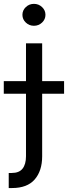

<svg xmlns="http://www.w3.org/2000/svg" viewBox="-58 -770 352 995"><path d="M117.9 -636.4Q93.4 -636.4 75.8 -653.1Q58.2 -669.7 58.2 -693.2Q58.2 -716.6 75.8 -733.3Q93.4 -750 117.9 -750Q142.4 -750 160 -733.3Q177.6 -716.6 177.6 -693.2Q177.6 -669.7 160 -653.1Q142.4 -636.4 117.9 -636.4ZM4.3 204.5H-12.8V126.4H2.8Q41.2 126.4 58.9 103.9Q76.7 81.3 76.7 39.8V-284.1H-38.4V-349.4H76.7V-545.5H160.5V-349.4H274.1V-284.1H160.5V39.8Q160.5 115.4 121.8 160Q83.1 204.5 4.3 204.5Z"/></svg>

Font: Linik Sans
Style: Regular
Weight: 400
Designer: Rasmus Andersson (font), Marc Monis (original base), Kil Hyung-jin (Pretendard portions), Cristiano Sobral (main changes
Foundry: rsms
Version: Version 3.018;May 31, 2022;FontCreator 14.0.0.2814 64-bit; t